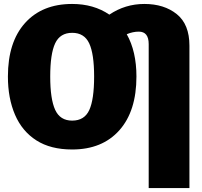

<svg xmlns="http://www.w3.org/2000/svg" viewBox="-20 -736 1021 971"><path d="M938 215H732V-513Q732 -576 682 -576Q652 -576 621 -563Q670 -476 670 -349Q670 -174 583.5 -77Q497 20 345 20Q236 20 164 -26Q92 -72 56 -155.5Q20 -239 20 -349Q20 -523 106.5 -619.5Q193 -716 345 -716Q454 -716 533 -662Q613 -716 710 -716Q810 -716 874 -664.5Q938 -613 938 -505ZM345 -126Q407 -126 431.5 -179.5Q456 -233 456 -349Q456 -464 431 -517Q406 -570 345 -570Q284 -570 259 -517Q234 -464 234 -349Q234 -235 259 -180.5Q284 -126 345 -126Z"/></svg>

Font: Trujillo Black
Style: Regular
Weight: 900
Designer: Fira Sans original fonts by bBox Type GmbH, Carrois Corporate GbR, & Edenspiekermann AG / Changes by Cristiano Sobral
Foundry: Fira Sans original fonts by bBox Type GmbH, Carrois Corporate GbR, & Edenspiekermann AG / Changes by Cristiano Sobral
Version: Version 4.301;July 28, 2020;FontCreator 13.0.0.2655 64-bit